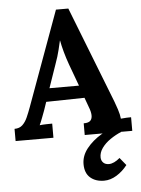

<svg xmlns="http://www.w3.org/2000/svg" viewBox="-63 -767 795 1082"><g transform="rotate(-5 334.0 -226.0)"><path d="M4 0V-69Q32 -69 49 -85Q66 -101 77.5 -127Q89 -153 100 -183L295 -718H365L578 -173Q584 -158 594 -127.5Q604 -97 606 -74Q623 -76 638.5 -76.5Q654 -77 664 -77V0H395V-66Q423 -66 433.5 -77.5Q444 -89 443 -109Q442 -129 432 -154L412 -209L195 -205L179 -158Q174 -145 164.5 -119.5Q155 -94 147 -77Q163 -79 185.5 -79.5Q208 -80 218 -80V0ZM220 -280H387L341 -405Q328 -441 318 -477.5Q308 -514 303 -542H302Q298 -525 290 -491Q282 -457 265 -410ZM482 266Q434 266 404 240Q374 214 374 163Q374 116 406.5 75Q439 34 491 3Q543 -28 600 -45V1Q569 14 539 34.5Q509 55 490.5 81Q472 107 473 135Q474 153 485.5 164Q497 175 517 175Q531 175 547 167.5Q563 160 579 146L614 189Q588 223 553 244.5Q518 266 482 266Z"/></g></svg>

Font: Lora
Style: Weight 700
Weight: 700
Designer: Olga Karpushina, Alexei Vanyashin (Cyrillic)
Foundry: Cyreal
Version: Version 3.001